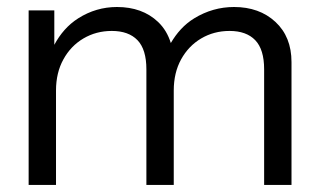

<svg xmlns="http://www.w3.org/2000/svg" viewBox="-20 -527 901 543"><path d="M758.9 -465.1C728.6 -493.2 689.5 -507.2 641.8 -507.2C601.8 -507.2 564.3 -496.5 529.5 -475.3C500.7 -457.7 479.6 -433.5 463.1 -405.3C455.9 -428.5 444.2 -448.7 426.9 -465.1C397.2 -493.2 358.5 -507.2 310.7 -507.2C271.4 -507.2 234.9 -496.5 201.4 -475.3C171.9 -456.6 150.1 -430.9 133.6 -400.3V-497.5H61V-3.9H138.4V-271C138.4 -304.6 145.4 -334 159.3 -359.1C173.1 -384.3 192 -404.1 215.9 -418.2C239.8 -432.3 266.5 -439.5 296.2 -439.5C327.8 -439.5 352 -430.8 368.8 -413.4C385.6 -395.9 394 -368.5 394 -331V-3.9H471.4V-271C471.4 -304.6 478.4 -334 492.2 -359.1C506.1 -384.3 525 -404.1 548.9 -418.2C572.7 -432.3 599.5 -439.5 629.2 -439.5C660.8 -439.5 685 -430.8 701.8 -413.4C718.6 -395.9 727 -368.5 727 -331V-3.9H804.4V-351.4C804.4 -399.1 789.2 -437 758.9 -465.1Z"/></svg>

Font: Diatome
Style: Regular
Weight: 400
Designer: 15.100.17
Foundry: 15.100.17
Version: Version 1.008;Fontself Maker 3.5.8